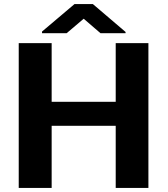

<svg xmlns="http://www.w3.org/2000/svg" viewBox="-20 -923 825 943"><path d="M708.9 0V-711H548.3V-423H233.7V-711H72V0H233.7V-305H548.3V0ZM596.7 -766 436.1 -903H345.9L186.4 -768V-760H307.4L391 -831L473.5 -760H596.7Z"/></svg>

Font: Asimov
Style: Wid
Weight: 500
Designer: Google
Version: Version 2.000980; 2014